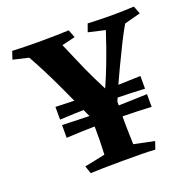

<svg xmlns="http://www.w3.org/2000/svg" viewBox="-119 -777 889 894"><g transform="rotate(-20 325.5 -330.0)"><path d="M554 -256V-193Q478 -197 411 -198Q344 -199 277 -198Q210 -197 133 -193V-256Q210 -253 277 -251.5Q344 -250 411 -251.5Q478 -253 554 -256ZM554 -346V-283Q478 -287 411 -288Q344 -289 277 -288Q210 -287 133 -283V-346Q210 -343 277 -341.5Q344 -340 411 -341.5Q478 -343 554 -346ZM313 -660 328 -621 262 -605Q277 -572 298.5 -520.5Q320 -469 349 -409Q378 -349 413 -287L292 -198Q270 -247 244.5 -302Q219 -357 193.5 -412.5Q168 -468 143 -517Q118 -566 97 -603L20 -621L33 -660Q64 -659 94 -658Q124 -657 163 -657Q216 -657 251 -658Q286 -659 313 -660ZM413 -297Q412 -244 411.5 -204.5Q411 -165 412 -131Q413 -97 414 -59L515 -38L502 0Q476 -2 437 -2.5Q398 -3 339 -3Q278 -3 245 -2Q212 -1 182 0L169 -38L271 -59Q273 -98 273.5 -129Q274 -160 273.5 -194Q273 -228 271 -275ZM636 -660 651 -621 571 -600Q552 -568 528 -520Q504 -472 478 -417Q452 -362 428 -307Q404 -252 386 -205L346 -279Q364 -312 383 -354.5Q402 -397 419.5 -442.5Q437 -488 451.5 -529.5Q466 -571 476 -602L393 -621L407 -660Q438 -659 464 -658Q490 -657 524 -657Q558 -657 584 -658Q610 -659 636 -660Z"/></g></svg>

Font: Alkalami
Style: Regular
Weight: 400
Designer: Becca Hirsbrunner Spalinger
Foundry: SIL International
Version: Version 2.000